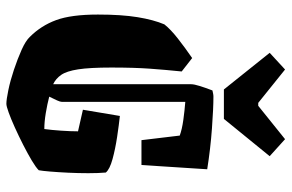

<svg xmlns="http://www.w3.org/2000/svg" viewBox="-172 -708 892 587"><g transform="rotate(90 273.5 -415.0)"><path d="M199 -525Q194 -476 190.5 -428Q187 -380 187 -310Q187 -244 192.5 -208.5Q198 -173 209.5 -156.5Q221 -140 238 -132V-554Q238 -563 243.5 -580.5Q249 -598 257 -619Q262 -620 266.5 -621Q271 -622 276 -622Q311 -622 373 -617.5Q435 -613 498 -603L485 -402H409L395 -519Q376 -526 347 -530Q318 -534 292 -536V-159Q292 -154 287.5 -144Q283 -134 276 -120Q299 -114 326 -109.5Q353 -105 375 -105Q378 -127 380 -156.5Q382 -186 382 -208L316 -223L335 -336Q363 -333 399.5 -327.5Q436 -322 467 -313.5Q498 -305 508 -293Q510 -270 510 -239.5Q510 -209 508.5 -178Q507 -147 505 -123Q503 -99 501 -88Q492 -79 471 -66.5Q450 -54 423.5 -40.5Q397 -27 370.5 -15Q344 -3 324.5 4Q305 11 298 11Q285 11 256 5Q227 -1 194 -12Q161 -23 133 -35.5Q105 -48 93 -61Q59 -95 42 -141Q25 -187 25 -269Q25 -341 33 -390Q41 -439 55 -472Q70 -491 98 -513Q126 -535 158 -557ZM254 -654 142 -794 193 -841 295 -759H304L406 -841L458 -794L344 -654Z"/></g></svg>

Font: Grenze Gotisch ExtraBold
Style: Regular
Weight: 800
Designer: Renata Polastri
Foundry: Omnibus-Type
Version: Version 1.001